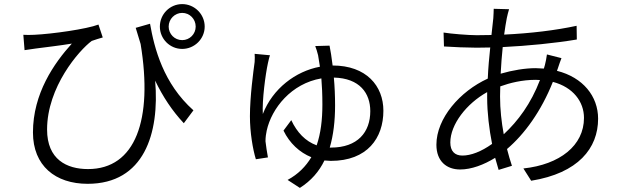

<svg xmlns="http://www.w3.org/2000/svg" viewBox="-20 -835 3040 938"><path d="M804 -705C804 -742 834 -772 870 -772C907 -772 936 -742 936 -705C936 -669 907 -639 870 -639C833 -639 804 -669 804 -705ZM761 -705C761 -645 810 -596 870 -596C930 -596 980 -645 980 -705C980 -766 930 -815 870 -815C810 -815 761 -766 761 -705ZM94 -665 100 -590C120 -593 137 -595 155 -598C193 -603 278 -613 331 -622C244 -526 141 -378 141 -188C141 -25 251 63 408 63C684 63 760 -183 738 -441C776 -362 821 -294 878 -233L925 -296C778 -427 734 -599 713 -719L643 -699L667 -620C728 -250 642 -9 410 -9C306 -9 210 -56 210 -202C210 -410 366 -589 428 -635C443 -641 469 -648 482 -652L461 -715C404 -693 235 -669 147 -665C129 -664 108 -664 94 -665Z M1590 -612 1520 -610C1525 -598 1530 -581 1534 -565L1543 -509C1424 -487 1312 -402 1264 -278C1260 -344 1277 -472 1289 -527C1292 -539 1295 -555 1299 -565L1224 -572C1225 -561 1225 -547 1224 -532C1218 -488 1201 -363 1201 -267C1201 -188 1215 -106 1230 -57L1289 -66C1285 -86 1279 -126 1277 -145C1277 -165 1280 -183 1283 -197C1307 -306 1403 -427 1550 -452C1553 -416 1555 -374 1555 -324C1555 -250 1547 -183 1527 -125C1472 -145 1431 -188 1403 -248L1365 -197C1395 -135 1444 -90 1501 -67C1474 -22 1437 16 1385 44L1445 83C1500 48 1539 3 1565 -51L1596 -49C1775 -49 1853 -161 1853 -294C1853 -415 1770 -515 1605 -515C1600 -555 1595 -588 1590 -612ZM1611 -456C1738 -453 1789 -379 1789 -292C1789 -189 1727 -114 1597 -114H1591C1609 -175 1617 -245 1617 -320C1617 -367 1615 -413 1611 -456Z M2618 -444C2574 -329 2511 -244 2441 -179C2430 -238 2423 -301 2423 -364L2424 -413C2471 -430 2531 -445 2597 -445ZM2723 -551 2652 -569C2650 -554 2646 -531 2642 -517L2637 -500L2597 -502C2546 -502 2484 -492 2426 -475C2428 -520 2432 -564 2436 -605C2558 -611 2691 -624 2798 -642L2797 -709C2695 -687 2572 -672 2443 -666C2447 -698 2452 -725 2456 -747C2459 -760 2463 -778 2467 -790L2392 -792C2392 -780 2391 -763 2390 -746L2381 -664L2309 -663C2269 -663 2182 -670 2147 -676L2149 -608C2189 -605 2267 -602 2308 -602L2375 -603C2370 -555 2365 -503 2363 -451C2227 -389 2112 -257 2112 -128C2112 -46 2163 -7 2228 -7C2283 -7 2344 -30 2399 -64L2416 -5L2481 -25C2473 -50 2464 -78 2457 -107C2543 -180 2624 -292 2681 -435C2780 -409 2833 -338 2833 -259C2833 -124 2715 -31 2537 -12L2575 48C2805 11 2902 -111 2902 -255C2902 -365 2828 -457 2701 -489L2705 -500C2710 -515 2718 -539 2723 -551ZM2360 -385V-358C2360 -284 2370 -203 2384 -132C2331 -94 2280 -75 2239 -75C2201 -75 2180 -97 2180 -139C2180 -227 2259 -329 2360 -385Z"/></svg>

Font: Noto Sans JP DemiLight
Style: Regular
Weight: 350
Designer: Ryoko NISHIZUKA 西塚涼子 (kana, bopomofo & ideographs); Paul D. Hunt (Latin, Greek & Cyrillic); Sandoll Communications 산돌커뮤니
Foundry: Adobe
Version: Version 2.004;hotconv 1.0.118;makeotfexe 2.5.65603